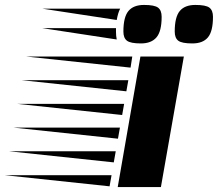

<svg xmlns="http://www.w3.org/2000/svg" viewBox="-273 -758 883 778"><path d="M204 0 296 -529H472L379 0ZM171 -3 -253 -48H179ZM205 -196 -219 -241H213ZM222 -292 -202 -337H230ZM239 -388 -185 -433H247ZM256 -484 -168 -529H263ZM188 -100 -236 -145H196ZM590 -690Q590 -631 569.5 -606.5Q549 -582 506.5 -582Q464 -582 449.5 -593Q435 -604 435 -630Q435 -689 455.5 -713.5Q476 -738 518.5 -738Q561 -738 575.5 -727Q590 -716 590 -690ZM382 -690Q382 -631 361 -606.5Q340 -582 298 -582Q256 -582 241.5 -593Q227 -604 227 -630Q227 -689 247.5 -713.5Q268 -738 310.5 -738Q353 -738 367.5 -727Q382 -716 382 -690ZM214 -723Q205 -706 200 -677L-102 -723ZM197 -630Q197 -612 200 -598L-102 -644H197Z"/></svg>

Font: Faster One
Style: Regular
Weight: 400
Designer: Eduardo Rodriguez Tunni
Foundry: Eduardo Rodriguez Tunni
Version: Version 1.002